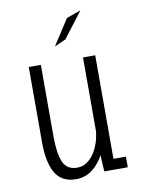

<svg xmlns="http://www.w3.org/2000/svg" viewBox="-82 -759 613 828"><g transform="rotate(-10 225.0 -345.0)"><path d="M184 12Q122.5 12 94.5 -34.2Q66.5 -80.5 66.5 -170V-500H119.5V-187Q119.5 -113 135.8 -74.5Q152 -36 198 -36Q226 -36 248.5 -55.2Q271 -74.5 285.5 -106.5Q300 -138.5 304 -177V-500H357.5V-46.5H412V0H309L305 -71.5Q286.5 -35.5 255.8 -11.8Q225 12 184 12ZM193 -567.5 265.5 -679.5 328.5 -702 242.5 -589.5Z"/></g></svg>

Font: Trispace Condensed ExtraLight
Style: Regular
Weight: 200
Width: 3
Designer: Tyler Finck
Foundry: Etcetera Type Company
Version: Version 1.210; ttfautohint (v1.8.3)